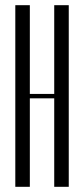

<svg xmlns="http://www.w3.org/2000/svg" viewBox="-20 -720 324 740"><path d="M95 -700V-358H189V-700H245V0H189V-341H95V0H39V-700Z"/></svg>

Font: Moniqa Cond Heading
Style: Regular
Weight: 400
Width: 3
Designer: Rajesh Rajput
Foundry: Rajesh Rajput
Version: Version 1.000